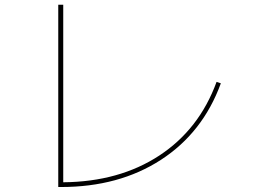

<svg xmlns="http://www.w3.org/2000/svg" viewBox="-20 -750 1040 790"><path d="M240.2 0Q470.7 -2 635.3 -109.9Q799.8 -217.8 871.1 -413.1L888.7 -407.2Q814.5 -204.1 642.1 -92.3Q469.7 19.5 230.5 19.5H219.7V-730.5H240.2Z"/></svg>

Font: Mgen+ 1m thin
Style: Regular
Weight: 100
Designer: [Source Han Sans]
Ryoko NISHIZUKA  (kana & ideographs); Paul D. Hunt (Latin, Greek & Cyrillic); Wenlong ZHANG  (bopomofo
Version: Version 1.059.20150602